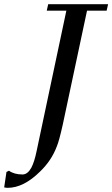

<svg xmlns="http://www.w3.org/2000/svg" viewBox="-80 -710 538 920"><path d="M151 -690H438L431 -659H337L221 -114Q203 -33 192 -8Q167 59 112 112Q33 190 -43 190Q-50 190 -60 188L-49 114L-37 108Q-12 126 28 126Q52 126 70 94Q85 65 95 16L238 -659H144Z"/></svg>

Font: GFS Didot
Style: Italic
Weight: 400
Italic angle: -12°
Designer: Takis Katsoulidis and George D. Matthiopoulos
Foundry: George Matthiopoulos and Takis Katsoulidis
Version: Version 1.0